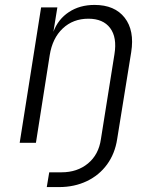

<svg xmlns="http://www.w3.org/2000/svg" viewBox="-20 -580 640 780"><path d="M170 180 180 120H230Q294 120 337.5 84Q381 48 390 -15L445 -360Q456 -428 427.5 -466Q399 -504 339 -504Q277 -504 235 -464.5Q193 -425 182 -356L126 0H60L147 -550H213L197 -451Q216 -502 260 -531Q304 -560 364 -560Q446 -560 486.5 -508Q527 -456 513 -368L456 -15Q447 44 415 88Q383 132 332.5 156Q282 180 220 180Z"/></svg>

Font: NKDuy Mono ExtraLight
Style: Italic
Weight: 200
Italic angle: -9°
Monospace: yes
Designer: NKDuy
Foundry: NKDuy
Version: Version 2.251; ttfautohint (v1.8.4.7-5d5b)